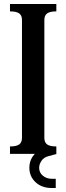

<svg xmlns="http://www.w3.org/2000/svg" viewBox="-20 -770 332 961"><path d="M30 -37Q62 -37 76 -47Q90 -57 90 -80V-670Q90 -693 76 -703Q62 -713 30 -713V-750H262V-713Q230 -713 216 -703Q202 -693 202 -670V-80Q202 -57 216 -47Q230 -37 262 -37V0H30ZM262 -37V1L221 12Q199 18 187.5 35Q176 52 176 70Q176 94 194.5 109.5Q213 125 241 125H259V171H239Q189 171 158 142Q127 113 127 70Q127 32 150.5 4.5Q174 -23 226 -31Z"/></svg>

Font: Girassol
Style: Regular
Weight: 400
Width: 3
Designer: Liam Spradlin
Version: Version 1.004